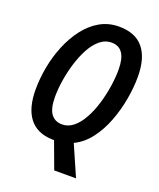

<svg xmlns="http://www.w3.org/2000/svg" viewBox="-161 -823 905 1092"><g transform="rotate(20 291.5 -277.5)"><path d="M241 8Q233 9 225 8Q135 4 89.5 -56Q44 -116 44 -227Q44 -293 57 -363Q70 -433 96.5 -497.5Q123 -562 162 -613.5Q201 -665 253 -695Q305 -725 369 -725Q469 -725 517.5 -665Q566 -605 566 -492Q566 -429 553.5 -357.5Q541 -286 515 -217.5Q489 -149 448.5 -95.5Q408 -42 352 -15L433 170H301ZM253 -91Q290 -91 321 -116.5Q352 -142 376 -185.5Q400 -229 416 -282Q432 -335 440.5 -390Q449 -445 449 -494Q449 -625 360 -625Q321 -625 289 -598Q257 -571 233.5 -526.5Q210 -482 194 -429Q178 -376 170 -323Q162 -270 162 -226Q162 -155 185.5 -123Q209 -91 253 -91Z"/></g></svg>

Font: Noto Sans Condensed SemiBold
Style: Italic
Weight: 600
Width: 3
Italic angle: -12°
Designer: Monotype Design Team
Foundry: Monotype Imaging Inc.
Version: Version 2.013; ttfautohint (v1.8.4.7-5d5b)